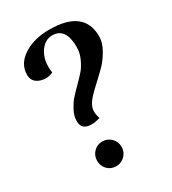

<svg xmlns="http://www.w3.org/2000/svg" viewBox="-173 -785 798 890"><g transform="rotate(-30 226.0 -340.0)"><path d="M222 -262V-257Q222 -240 229 -221Q204 -213 183 -213Q130 -213 130 -260Q130 -288 145 -316Q160 -344 174 -360Q188 -376 216.5 -404.5Q245 -433 259.5 -450Q274 -467 288 -497Q302 -527 302 -559Q302 -662 230 -662Q188 -662 161 -618Q142 -586 142 -546Q142 -530 145 -513Q126 -504 108 -504Q90 -504 74 -510Q38 -524 38 -561Q38 -620 94 -656Q150 -692 231 -692Q417 -692 417 -549Q417 -516 396 -479.5Q375 -443 354 -421.5Q333 -400 302.5 -372Q272 -344 259 -330Q222 -292 222 -262ZM251 -54Q251 -27 232 -7.5Q213 12 185 12Q157 12 138.5 -7Q120 -26 120 -53.5Q120 -81 138.5 -100.5Q157 -120 185 -120Q213 -120 232 -100.5Q251 -81 251 -54Z"/></g></svg>

Font: Rufina
Style: Bold
Weight: 700
Designer: Martin Sommaruga
Foundry: Martin Sommaruga
Version: Version 1.001